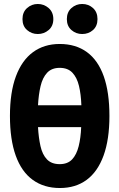

<svg xmlns="http://www.w3.org/2000/svg" viewBox="-20 -930 600 965"><path d="M281 15Q201 15 144.5 -26Q88 -67 59 -148Q30 -229 30 -347Q30 -466 60 -546.5Q90 -627 146 -668Q202 -709 280 -709Q361 -709 417 -668Q473 -627 501.5 -546.5Q530 -466 530 -347Q530 -229 500.5 -148Q471 -67 415.5 -26Q360 15 281 15ZM280 -105Q320 -105 342.5 -129Q365 -153 375.5 -195.5Q386 -238 388 -291H171Q174 -238 183.5 -195.5Q193 -153 216 -129Q239 -105 280 -105ZM171 -401H389Q387 -456 377 -498Q367 -540 344 -564.5Q321 -589 280 -589Q240 -589 217 -564.5Q194 -540 184 -497.5Q174 -455 171 -401ZM393 -759Q362 -759 339 -779Q316 -799 316 -834Q316 -869 339 -889.5Q362 -910 393 -910Q425 -910 447.5 -889.5Q470 -869 470 -834Q470 -799 447.5 -779Q425 -759 393 -759ZM170 -759Q139 -759 116 -779Q93 -799 93 -834Q93 -869 116 -889.5Q139 -910 170 -910Q201 -910 224.5 -889.5Q248 -869 248 -834Q248 -799 224.5 -779Q201 -759 170 -759Z"/></svg>

Font: Ubuntu Sans Mono
Style: Bold
Weight: 700
Monospace: yes
Designer: Dalton Maag Ltd
Foundry: Dalton Maag Ltd
Version: Version 1.006